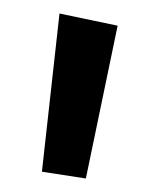

<svg xmlns="http://www.w3.org/2000/svg" viewBox="-20 -833 234 284"><path d="M154 -795 107 -569 42 -579 68 -813Z"/></svg>

Font: Rising Sun SemiBold
Style: Regular
Weight: 600
Designer: Matt McInerney, Pablo Impallari, Rodrigo Fuenzalida (Raleway font), Stephen Hutchings (Greek), Cristiano Sobral (main ch
Foundry: The Rising Sun Project Authors
Version: Version 4.327; ttfautohint (v1.8.4.7-5d5b-dirty)